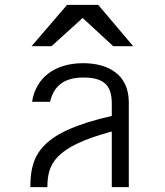

<svg xmlns="http://www.w3.org/2000/svg" viewBox="-20 -770 680 790"><path d="M112 -351H186C199 -409 237 -451 322 -451C403 -451 440 -423 440 -344V-293C155 -228 104 -140 105 0H175C175 -97 207 -166 440 -229V0H510V-349C510 -466 422 -510 322 -510C204 -510 127 -449 112 -351ZM110 -580H192L320 -696L446 -580H528L384 -750H256Z"/></svg>

Font: altertype_V2
Style: Regular
Weight: 400
Designer: Simon Renaud
Version: Version 2.001;Glyphs 3.1.2 (3151)